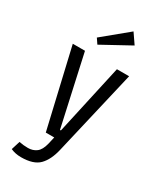

<svg xmlns="http://www.w3.org/2000/svg" viewBox="-234 -833 923 1104"><g transform="rotate(30 227.0 -281.0)"><path d="M57 122Q84 128 116 128Q148 128 171.5 110.5Q195 93 206 48L217 0H161L40 -520H121L224 -54H230L333 -520H414L282 45Q265 118 227.5 156Q190 194 108 194Q70 194 39 180ZM165 -586 142 -620 307 -756 353 -689Z"/></g></svg>

Font: Strait
Style: Regular
Weight: 400
Width: 3
Designer: Eduardo Rodriguez Tunni
Foundry: Eduardo Rodriguez Tunni
Version: Version 1.001